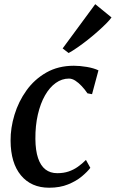

<svg xmlns="http://www.w3.org/2000/svg" viewBox="-20 -868 542 898"><path d="M210 10Q126 10 78 -47.8Q30 -105.5 29.5 -210Q29 -269.5 47.8 -331.2Q66.5 -393 103.8 -445Q141 -497 196.8 -528.8Q252.5 -560.5 325.5 -560.5Q353.5 -560.5 386 -555Q418.5 -549.5 440.5 -539L410.5 -427.5L389 -431.5Q377 -449.5 362.2 -465.2Q347.5 -481 332.2 -490.8Q317 -500.5 302.5 -500.5Q269.5 -500.5 240.8 -480Q212 -459.5 190.5 -421.8Q169 -384 157 -332Q145 -280 145.5 -218Q146 -164 158 -128.5Q170 -93 192.5 -75.5Q215 -58 248 -58Q277.5 -58 301 -66Q324.5 -74 344.2 -88Q364 -102 382 -120L402.5 -83Q389 -65 362.8 -43Q336.5 -21 298.2 -5.5Q260 10 210 10ZM273 -641.5 425.5 -848.5 501.5 -786.5Q494.5 -776 477.8 -759Q461 -742 438.2 -721.8Q415.5 -701.5 390.5 -681.8Q365.5 -662 342 -645.8Q318.5 -629.5 301 -620Z"/></svg>

Font: Merriweather 36pt Medium
Style: Italic
Weight: 500
Italic angle: -7.8°
Version: Version 2.101